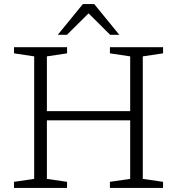

<svg xmlns="http://www.w3.org/2000/svg" viewBox="-20 -932 878 952"><path d="M212.5 -45 312.5 -30.5V0H49.5V-30.5L149.5 -45V-652.5L49.5 -667.5V-698H312.5V-667.5L212.5 -652.5ZM688 -45 788.5 -30.5V0H525V-30.5L625.5 -45V-652.5L525 -667.5V-698H788.5V-667.5L688 -652.5ZM173 -335.5V-381H664.5V-335.5ZM410 -875H428.5L312 -759.5H266.5L391 -912H447L571.5 -759.5H526Z"/></svg>

Font: Newsreader 9pt Light
Style: Regular
Weight: 300
Designer: Hugues Gentile
Foundry: Production Type
Version: Version 1.003